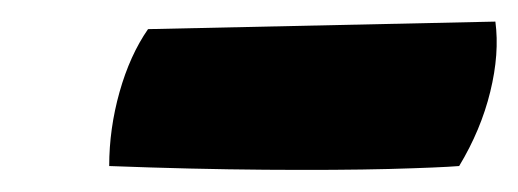

<svg xmlns="http://www.w3.org/2000/svg" viewBox="-20 -805 475 176"><path d="M80.1 -652.8Q80.1 -687 89.6 -720.7Q99.1 -754.4 115.7 -778.3L434.1 -785.2Q438 -755.9 429.4 -720.9Q420.9 -686 400.9 -652.8Q383.8 -651.4 336.7 -650.1Q289.6 -648.9 223.1 -649.4Q156.7 -649.9 80.1 -652.8Z"/></svg>

Font: Fruktur
Style: Italic
Weight: 400
Italic angle: -8°
Designer: Viktoriya Grabowska, Eben Sorkin
Foundry: Viktoriya Grabowska
Version: Version 1.008; ttfautohint (v1.8.4.7-5d5b)